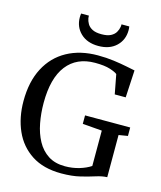

<svg xmlns="http://www.w3.org/2000/svg" viewBox="-140 -1074 995 1185"><g transform="rotate(15 357.5 -481.5)"><path d="M365 11Q251 11 175.2 -38.2Q99.5 -87.5 62.2 -171.8Q25 -256 25 -361Q25 -485 70.8 -572.2Q116.5 -659.5 200.2 -705.5Q284 -751.5 396.5 -751.5Q451 -751.5 499 -745Q547 -738.5 583.2 -731Q619.5 -723.5 638 -720L628.5 -545.5H558.5L535 -669Q524.5 -679 488.5 -690.8Q452.5 -702.5 391.5 -702.5Q274.5 -702.5 211.2 -621.2Q148 -540 148 -382Q148 -315 159.8 -253.2Q171.5 -191.5 198 -142.8Q224.5 -94 268.2 -65.8Q312 -37.5 375.5 -37.5Q423.5 -37.5 466.2 -50.2Q509 -63 539 -83V-309L415 -319V-373H703.5V-319L646 -309.5V-40Q614 -39 575.2 -26.5Q536.5 -14 485.2 -1.5Q434 11 365 11ZM382.5 -808Q311 -808 269 -848.2Q227 -888.5 227 -949.5Q227 -963 229 -974H278.5Q278.5 -971 278.8 -966.5Q279 -962 279.5 -957.5Q282.5 -940 292.5 -922.8Q302.5 -905.5 324 -894.2Q345.5 -883 382.5 -883Q420 -883 441.5 -894.2Q463 -905.5 473 -922.5Q483 -939.5 486 -957.5Q486.5 -962 486.8 -966.5Q487 -971 487 -974H536.5Q538.5 -963 538.5 -950Q538.5 -888.5 496.5 -848.2Q454.5 -808 382.5 -808Z"/></g></svg>

Font: Merriweather Text
Style: Regular
Weight: 400
Designer: Eben Sorkin
Foundry: Eben Sorkin
Version: Version 2.100; ttfautohint (v1.7.19-72a1) -l 8 -r 50 -G 200 